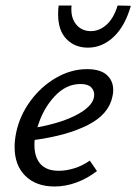

<svg xmlns="http://www.w3.org/2000/svg" viewBox="-20 -672 495 697"><path d="M391 -345Q391 -333 388 -321Q375 -257 299.5 -218.5Q224 -180 106 -164Q105 -158 105 -146Q105 -101 127 -76.5Q149 -52 194 -52Q220 -52 249.5 -61Q279 -70 306 -89L332 -51Q297 -24 257.5 -9.5Q218 5 178 5Q111 5 72 -33.5Q33 -72 33 -138Q33 -164 39 -192Q52 -253 90.5 -305.5Q129 -358 183.5 -389.5Q238 -421 296 -421Q344 -421 367.5 -400Q391 -379 391 -345ZM272 -367Q219 -367 177 -321Q135 -275 116 -210Q209 -227 265.5 -259Q322 -291 322 -328Q322 -344 310.5 -355.5Q299 -367 272 -367ZM191 -620Q191 -641 193 -652H240Q239 -647 239 -638Q239 -603 258.5 -581Q278 -559 310 -559Q341 -559 367 -582.5Q393 -606 407 -652L455 -651Q434 -577 392.5 -538Q351 -499 299 -499Q252 -499 221.5 -530Q191 -561 191 -620Z"/></svg>

Font: Ysabeau Medium
Style: Italic
Weight: 500
Italic angle: -12°
Designer: Christian Thalmann (Catharsis Fonts)
Version: Version 0.003